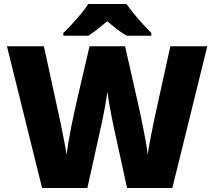

<svg xmlns="http://www.w3.org/2000/svg" viewBox="-20 -947 1079 967"><path d="M1024 -714 848 0H620L552 -311Q550 -320 546 -341Q542 -362 536.5 -389Q531 -416 527 -442Q523 -468 521 -486Q519 -468 514.5 -442Q510 -416 505 -389Q500 -362 495.5 -341Q491 -320 489 -311L420 0H192L15 -714H201L279 -356Q282 -343 287 -318.5Q292 -294 297.5 -266Q303 -238 308 -211.5Q313 -185 315 -167Q319 -197 325.5 -236Q332 -275 340 -314.5Q348 -354 355.5 -388Q363 -422 368 -444L431 -714H610L671 -444Q676 -423 683.5 -388.5Q691 -354 699 -314Q707 -274 714 -235Q721 -196 724 -167Q727 -192 734 -229Q741 -266 748 -301.5Q755 -337 759 -355L838 -714ZM617 -927Q633 -904 655.5 -876.5Q678 -849 701.5 -823.5Q725 -798 742 -781V-767H618Q592 -782 569 -800Q546 -818 520 -840Q494 -818 472.5 -801Q451 -784 425 -767H299V-781Q318 -799 341.5 -824.5Q365 -850 387.5 -877Q410 -904 425 -927Z"/></svg>

Font: Noto Sans Hebrew Black
Style: Regular
Weight: 900
Designer: Monotype Design Team
Foundry: Monotype Imaging Inc.
Version: Version 2.003